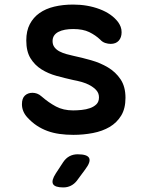

<svg xmlns="http://www.w3.org/2000/svg" viewBox="-20 -580 640 840"><path d="M301 10Q269 10 240.5 6Q212 2 187.5 -7Q163 -16 141 -30.5Q119 -45 99 -67Q88 -79 82 -93.5Q76 -108 76 -124Q76 -150 89 -162Q102 -174 122 -174Q132 -174 142 -170.5Q152 -167 162 -158Q193 -131 225 -114Q257 -97 300 -97Q317 -97 337 -99Q357 -101 374 -107Q391 -113 402 -124Q413 -135 413 -154Q413 -172 402 -184.5Q391 -197 374 -206.5Q357 -216 337 -221.5Q317 -227 300 -230Q264 -238 227.5 -248Q191 -258 161.5 -276.5Q132 -295 113.5 -325Q95 -355 95 -403Q95 -445 110.5 -474.5Q126 -504 153 -523Q180 -542 217.5 -551Q255 -560 300 -560Q363 -560 416 -540Q469 -520 497 -483Q504 -473 508 -462.5Q512 -452 512 -439Q512 -416 499.5 -402Q487 -388 464 -388Q453 -388 440.5 -392Q428 -396 418 -407Q398 -426 370.5 -439.5Q343 -453 300 -453Q281 -453 264.5 -450Q248 -447 235.5 -440.5Q223 -434 216.5 -424Q210 -414 210 -400Q210 -384 218.5 -373Q227 -362 240.5 -355Q254 -348 270 -343.5Q286 -339 300 -336Q338 -328 378.5 -316.5Q419 -305 452.5 -285Q486 -265 507.5 -233Q529 -201 529 -152Q529 -105 510 -74Q491 -43 459.5 -24.5Q428 -6 386.5 2Q345 10 301 10ZM224 179 256 130Q268 112 284 103.5Q300 95 320 95Q362 95 370 111.5Q378 128 353 161L316 211Q305 225 290 232.5Q275 240 257 240Q220 240 212 225Q204 210 224 179Z"/></svg>

Font: Maple Mono SemiBold
Style: Regular
Weight: 600
Monospace: yes
Designer: subframe7536
Version: Version 7.000